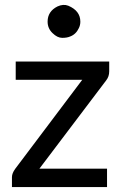

<svg xmlns="http://www.w3.org/2000/svg" viewBox="-20 -756 493 776"><path d="M421.4 -467.3Q421.4 -446.8 409.2 -431.2L139.2 -74.2H412.6V0H28.3V-40Q28.3 -55.7 41.5 -73.7L312.5 -433.6H43.5V-507.3H421.4ZM304.7 -668.5Q304.7 -654.3 298.8 -642.6Q287.1 -617.2 263.2 -608.4Q251 -603 231.4 -603Q211.9 -603 192.4 -622.1Q172.4 -641.1 172.4 -668.5Q172.4 -710 212.4 -730Q235.8 -740.7 255.9 -732.9Q304.7 -712.4 304.7 -668.5Z"/></svg>

Font: Lato-Medium
Style: Regular
Weight: 500
Designer: Lukasz Dziedzic
Foundry: tyPoland Lukasz Dziedzic
Version: Version 2.006; 2014-01-15